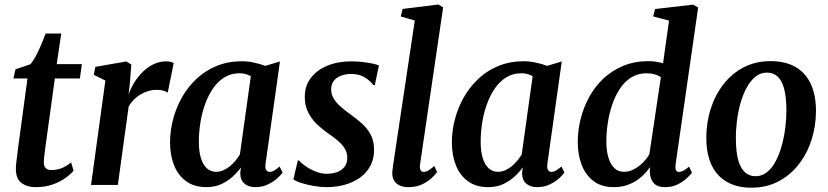

<svg xmlns="http://www.w3.org/2000/svg" viewBox="-20 -838 3753 870"><path d="M187 -181Q184.5 -163 182.8 -149.2Q181 -135.5 179.8 -124.5Q178.5 -113.5 178.5 -102Q178.5 -85 187.2 -76.2Q196 -67.5 212 -67.5Q240.5 -67.5 262.8 -77.5Q285 -87.5 302 -102L313.5 -64.5Q300 -48.5 275.8 -31Q251.5 -13.5 217.8 -1.8Q184 10 140.5 10Q102.5 10 77 -9.2Q51.5 -28.5 52 -74Q52 -78.5 52.2 -85.2Q52.5 -92 54 -103.2Q55.5 -114.5 57.5 -131.2Q59.5 -148 62.5 -172L104.5 -482.5H41L50 -524L117 -546.5Q129 -559 142 -583.5Q155 -608 166.8 -635.8Q178.5 -663.5 187 -686H257.5L237 -547.5H351L342 -482.5H228.5Z M392.5 0 457.5 -473 405 -499 412 -535 552.5 -559.5 575 -545.5 568 -456 562.5 -409.5Q571.5 -436 587.5 -462.5Q603.5 -489 625.5 -511Q647.5 -533 674.8 -546.5Q702 -560 733.5 -560Q744.5 -560 753.8 -557.5Q763 -555 767 -552L740 -418Q736 -422 722.8 -426.5Q709.5 -431 689 -431Q671 -431 653 -425.8Q635 -420.5 618 -410.8Q601 -401 587 -387Q573 -373 563 -355.5L514 0Z M1183.5 -97.5Q1180.5 -75.5 1186.5 -67.2Q1192.5 -59 1202 -59Q1211 -59 1221.5 -64.8Q1232 -70.5 1247 -83.5L1260.5 -56Q1255 -47.5 1238 -31.5Q1221 -15.5 1195.2 -2.8Q1169.5 10 1136.5 10Q1106 10 1087.5 -6Q1069 -22 1068.5 -54L1072 -79.5Q1056 -57.5 1033.5 -37Q1011 -16.5 981.8 -3.2Q952.5 10 915.5 10Q860.5 10 823.8 -16.5Q787 -43 768.8 -89Q750.5 -135 750.5 -192.5Q750.5 -245.5 764.5 -298.2Q778.5 -351 805.2 -398Q832 -445 871.5 -481.8Q911 -518.5 962.5 -539.5Q1014 -560.5 1077 -560.5Q1103 -560.5 1131.8 -554.2Q1160.5 -548 1182 -539.5L1248.5 -559.5ZM1116.5 -492.5Q1106 -499 1093 -502.5Q1080 -506 1065 -506Q1027 -506 997 -487.5Q967 -469 945.2 -437.2Q923.5 -405.5 909 -365Q894.5 -324.5 887.8 -281Q881 -237.5 881 -195.5Q881 -151 890.8 -120.5Q900.5 -90 918 -74.8Q935.5 -59.5 958.5 -59.5Q976.5 -59.5 992.2 -66.5Q1008 -73.5 1021.8 -84.8Q1035.5 -96 1047 -110Q1058.5 -124 1067 -138Z M1678.5 -452.5H1671Q1661.5 -468.5 1635 -485.8Q1608.5 -503 1571.5 -503Q1547 -503 1526.5 -495.5Q1506 -488 1493.8 -473.2Q1481.5 -458.5 1480.5 -436Q1480 -412.5 1491.2 -393Q1502.5 -373.5 1522.2 -356Q1542 -338.5 1567.5 -320Q1595 -300.5 1619.5 -278.8Q1644 -257 1659.5 -228.2Q1675 -199.5 1675 -159Q1675 -117.5 1657.8 -85.8Q1640.5 -54 1610.8 -32.8Q1581 -11.5 1542.2 -0.8Q1503.5 10 1460 10Q1432.5 10 1401 4.5Q1369.5 -1 1344.2 -9.2Q1319 -17.5 1309.5 -25.5L1329.5 -111H1335Q1345.5 -98 1366 -84Q1386.5 -70 1411.8 -60.2Q1437 -50.5 1461.5 -50.5Q1484 -50.5 1505.2 -57.5Q1526.5 -64.5 1540 -80.8Q1553.5 -97 1553.5 -123.5Q1553.5 -147.5 1541 -166.8Q1528.5 -186 1507.5 -203.2Q1486.5 -220.5 1461.5 -237.5Q1439.5 -253 1416.2 -275Q1393 -297 1377 -327.8Q1361 -358.5 1361 -399.5Q1361 -448.5 1388.2 -484.5Q1415.5 -520.5 1463.2 -540.2Q1511 -560 1572 -560Q1598 -560 1623.5 -557Q1649 -554 1668.8 -549.8Q1688.5 -545.5 1697 -541.5Z M1883.5 -94Q1881 -77 1885.5 -68Q1890 -59 1899.5 -59Q1908.5 -59 1919 -64.2Q1929.5 -69.5 1948 -86L1960.5 -58Q1954 -49 1937.5 -32.8Q1921 -16.5 1894.2 -3.2Q1867.5 10 1829.5 10Q1811 10 1794.5 3.8Q1778 -2.5 1767.8 -16.5Q1757.5 -30.5 1757.5 -53.5Q1757.5 -58.5 1758.2 -65.2Q1759 -72 1760 -79.2Q1761 -86.5 1761.5 -91.5L1859.5 -745L1796 -763.5L1804.5 -797.5L1966.5 -817.5L1988 -804.5Z M2460.5 -97.5Q2457.5 -75.5 2463.5 -67.2Q2469.5 -59 2479 -59Q2488 -59 2498.5 -64.8Q2509 -70.5 2524 -83.5L2537.5 -56Q2532 -47.5 2515 -31.5Q2498 -15.5 2472.2 -2.8Q2446.5 10 2413.5 10Q2383 10 2364.5 -6Q2346 -22 2345.5 -54L2349 -79.5Q2333 -57.5 2310.5 -37Q2288 -16.5 2258.8 -3.2Q2229.5 10 2192.5 10Q2137.5 10 2100.8 -16.5Q2064 -43 2045.8 -89Q2027.5 -135 2027.5 -192.5Q2027.5 -245.5 2041.5 -298.2Q2055.5 -351 2082.2 -398Q2109 -445 2148.5 -481.8Q2188 -518.5 2239.5 -539.5Q2291 -560.5 2354 -560.5Q2380 -560.5 2408.8 -554.2Q2437.5 -548 2459 -539.5L2525.5 -559.5ZM2393.5 -492.5Q2383 -499 2370 -502.5Q2357 -506 2342 -506Q2304 -506 2274 -487.5Q2244 -469 2222.2 -437.2Q2200.5 -405.5 2186 -365Q2171.5 -324.5 2164.8 -281Q2158 -237.5 2158 -195.5Q2158 -151 2167.8 -120.5Q2177.5 -90 2195 -74.8Q2212.5 -59.5 2235.5 -59.5Q2253.5 -59.5 2269.2 -66.5Q2285 -73.5 2298.8 -84.8Q2312.5 -96 2324 -110Q2335.5 -124 2344 -138Z M3041.5 -95Q3039 -77.5 3042.5 -68.2Q3046 -59 3056 -59Q3065 -59 3075.8 -64.2Q3086.5 -69.5 3102.5 -83L3115.5 -55Q3109.5 -47 3093.2 -31.5Q3077 -16 3051.8 -3Q3026.5 10 2993.5 10Q2959 10 2942.5 -7.8Q2926 -25.5 2924.5 -59L2925 -81Q2911 -59 2887.8 -38Q2864.5 -17 2832.8 -3.5Q2801 10 2762 10Q2706 10 2669.8 -17.2Q2633.5 -44.5 2615.8 -90.8Q2598 -137 2598 -194.5Q2598 -246.5 2611 -299Q2624 -351.5 2649.8 -398.5Q2675.5 -445.5 2714.2 -482Q2753 -518.5 2804.5 -539.8Q2856 -561 2920 -561Q2935.5 -561 2952.5 -558.2Q2969.5 -555.5 2984.5 -551.5L3011.5 -744.5L2940 -763.5L2948 -797L3120.5 -817L3143.5 -804ZM2974.5 -488Q2962 -497 2945.2 -501.5Q2928.5 -506 2910 -506Q2870 -506 2839.8 -486.8Q2809.5 -467.5 2788.2 -435Q2767 -402.5 2753.5 -362.2Q2740 -322 2733.8 -279.2Q2727.5 -236.5 2727.5 -197.5Q2727.5 -154.5 2737 -123.5Q2746.5 -92.5 2764.2 -76Q2782 -59.5 2806.5 -59.5Q2831.5 -59.5 2853.8 -71.5Q2876 -83.5 2894 -102Q2912 -120.5 2922.5 -139.5Z M3471.5 -561Q3538 -561 3583.8 -535Q3629.5 -509 3653.2 -459Q3677 -409 3677.5 -337Q3677.5 -268 3657.5 -205.2Q3637.5 -142.5 3599.5 -93.5Q3561.5 -44.5 3507.2 -16Q3453 12.5 3385 12.5Q3319.5 12.5 3273.8 -13.8Q3228 -40 3204.5 -89.8Q3181 -139.5 3180.5 -210Q3180 -280 3200 -343.5Q3220 -407 3258 -456Q3296 -505 3350 -533Q3404 -561 3471.5 -561ZM3455.5 -509Q3425.5 -509 3402.8 -490.2Q3380 -471.5 3363 -440.2Q3346 -409 3335.2 -370.2Q3324.5 -331.5 3319.2 -290.2Q3314 -249 3314.5 -211Q3314.5 -150 3325.2 -112.2Q3336 -74.5 3356 -57Q3376 -39.5 3403.5 -39.5Q3433 -39.5 3455.8 -58Q3478.5 -76.5 3495 -107.8Q3511.5 -139 3522.2 -178Q3533 -217 3538.2 -258.2Q3543.5 -299.5 3543.5 -338Q3543 -398.5 3533 -436Q3523 -473.5 3503.5 -491.2Q3484 -509 3455.5 -509Z"/></svg>

Font: Merriweather 36pt SemiBold
Style: Italic
Weight: 600
Italic angle: -7.8°
Version: Version 2.101